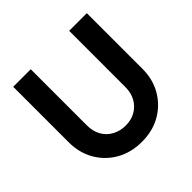

<svg xmlns="http://www.w3.org/2000/svg" viewBox="-178 -873 1053 1053"><g transform="rotate(-45 348.0 -346.5)"><path d="M349 10Q266 10 201.5 -26.5Q137 -63 100 -127Q63 -191 63 -272V-703H199V-268Q199 -221 218.5 -187Q238 -153 272.5 -134.5Q307 -116 349 -116Q392 -116 425 -134.5Q458 -153 477.5 -187Q497 -221 497 -267V-703H634V-271Q634 -190 597 -126.5Q560 -63 496.5 -26.5Q433 10 349 10Z"/></g></svg>

Font: Outfit SemiBold
Style: Regular
Weight: 600
Designer: Rodrigo Fuenzalida
Foundry: fragTYPE
Version: Version 1.100;gftools[0.9.27]